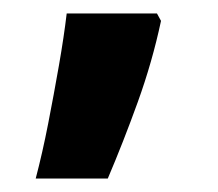

<svg xmlns="http://www.w3.org/2000/svg" viewBox="-20 -202 324 285"><path d="M213 -182 219 -171Q206 -110 184.5 -50.5Q163 9 140 63H33Q43 25 51.5 -18.5Q60 -62 67.5 -105Q75 -148 79 -182Z"/></svg>

Font: Noto Sans Malayalam UI SemiCondensed
Style: Bold
Weight: 700
Width: 4
Designer: Jelle Bosma - Monotype Design Team
Foundry: Monotype Imaging Inc.
Version: Version 2.104; ttfautohint (v1.8.4.7-5d5b)